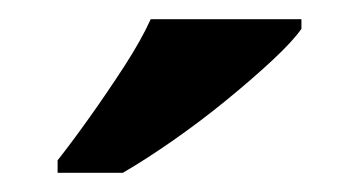

<svg xmlns="http://www.w3.org/2000/svg" viewBox="-20 -786 374 200"><path d="M40 -619Q55 -638 73.5 -664Q92 -690 109.5 -717Q127 -744 137 -766H294V-756Q285 -743 263.5 -723Q242 -703 215 -681Q188 -659 160 -639.5Q132 -620 108 -606H40Z"/></svg>

Font: Noto Serif Vithkuqi
Style: Bold
Weight: 700
Version: Version 1.005